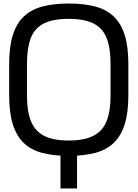

<svg xmlns="http://www.w3.org/2000/svg" viewBox="-20 -873 780 1089"><path d="M369 11Q284 11 220.5 -5.5Q157 -22 115.5 -61.5Q74 -101 53 -167Q32 -233 32 -332V-510Q32 -609 53 -675Q74 -741 115.5 -780Q157 -819 220.5 -836Q284 -853 369 -853Q455 -853 518.5 -836.5Q582 -820 624 -780.5Q666 -741 687 -675Q708 -609 708 -510V-332Q708 -233 687 -167Q666 -101 624 -61.5Q582 -22 518.5 -5.5Q455 11 369 11ZM323 196V-52H417V196ZM369 -76Q459 -76 511 -103.5Q563 -131 585 -187Q607 -243 607 -330V-512Q607 -600 585 -656.5Q563 -713 511 -739.5Q459 -766 369 -766Q280 -766 228 -739.5Q176 -713 154.5 -656.5Q133 -600 133 -512V-330Q133 -243 155 -187Q177 -131 228.5 -103.5Q280 -76 369 -76Z"/></svg>

Font: Matangi SemiBold
Style: Regular
Weight: 600
Designer: Prashant Pant
Foundry: The Graphic Ant
Version: Version 3.002